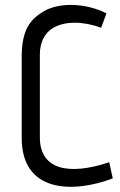

<svg xmlns="http://www.w3.org/2000/svg" viewBox="-20 -730 474 761"><path d="M413 -87C248 -32 138 -60 138 -185V-513C138 -619 220 -640 276 -640C309 -640 346 -633 381 -620L402 -677C324 -717 218 -723 153 -685C100 -653 66 -613 66 -504V-183C66 34 269 37 427 -23Z"/></svg>

Font: Advent Pro
Style: Medium
Weight: 500
Designer: Andreas Kalpakidis
Foundry: Andreas Kalpakidis
Version: Version 2.002 2008